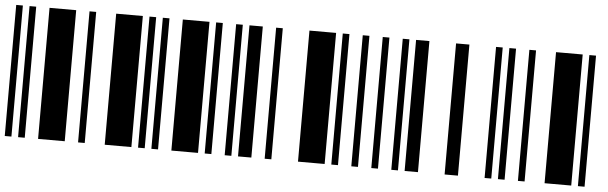

<svg xmlns="http://www.w3.org/2000/svg" viewBox="-42 -726 2725 861"><g transform="rotate(5 1320.0 -295.0)"><path d="M0 0V-590H30V0ZM60 0V-590H90V0ZM150 0V-590H270V0Z M330 0V-590H360V0ZM450 0V-590H570V0ZM600 0V-590H630V0Z M660 0V-590H690V0ZM750 0V-590H870V0ZM900 0V-590H930V0Z M990 0V-590H1020V0ZM1050 0V-590H1110V0ZM1170 0V-590H1200V0Z M1320 0V-590H1440V0ZM1470 0V-590H1500V0ZM1560 0V-590H1590V0Z M1650 0V-590H1680V0ZM1740 0V-590H1770V0ZM1800 0V-590H1860V0Z M1980 0V-590H2040V0ZM2160 0V-590H2190V0ZM2220 0V-590H2250V0Z M2310 0V-590H2340V0ZM2430 0V-590H2550V0ZM2580 0V-590H2610V0Z"/></g></svg>

Font: Libre Barcode 128
Style: Regular
Weight: 400
Version: Version 1.005; ttfautohint (v1.8.3)